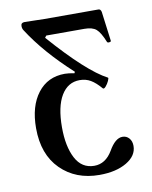

<svg xmlns="http://www.w3.org/2000/svg" viewBox="-78 -724 631 796"><g transform="rotate(-10 237.0 -326.0)"><path d="M276.9 13.2Q177.2 13.2 114 -49.6Q50.8 -112.3 50.8 -223.1Q50.8 -315.4 92.8 -370.1Q134.8 -424.8 207 -424.8Q223.6 -424.8 247.1 -419.9L250 -425.8Q135.3 -530.3 69.8 -632.8Q64.9 -640.1 64.9 -650.9Q64.9 -665 80.1 -665Q94.2 -665 122.1 -664.1Q149.9 -663.1 163.1 -663.1H391.1Q399.9 -663.1 402.8 -650.9L418.9 -526.9Q419.9 -523.9 416.3 -522.5Q412.6 -521 408.2 -521.2Q403.8 -521.5 402.8 -523.9Q385.7 -566.4 369.4 -580.3Q353 -594.2 319.8 -594.2H159.2L152.8 -585.9Q297.4 -421.4 380.9 -377.9Q383.8 -376.5 378.4 -364.5Q373 -352.5 364.7 -343Q356.4 -333.5 352.1 -337.9Q329.6 -364.3 309.3 -376.2Q289.1 -388.2 263.2 -388.2Q213.4 -388.2 185.3 -341.6Q157.2 -294.9 157.2 -208Q157.2 -127.4 183.3 -77.6Q209.5 -27.8 262.2 -27.8Q309.6 -27.8 338.9 -77.1Q366.7 -126 397 -126Q414.1 -126 425 -113.5Q436 -101.1 436 -81.1Q436 -39.6 391.4 -13.2Q346.7 13.2 276.9 13.2Z"/></g></svg>

Font: Junicode SmCond Medium
Style: Regular
Weight: 500
Width: 4
Designer: Peter S. Baker
Version: Version 2.206